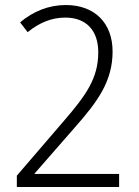

<svg xmlns="http://www.w3.org/2000/svg" viewBox="-20 -744 553 764"><path d="M454 0V-52H118V-54L277 -236C370 -341 428 -422 428 -539C428 -653 356 -724 242 -724C174 -724 112 -699 60 -655L90 -616C137 -654 185 -674 240 -674C321 -674 371 -625 371 -536C371 -433 323 -365 230 -258L47 -45V0Z"/></svg>

Font: Noto Sans SemiCondensed Light
Style: Regular
Weight: 300
Width: 4
Designer: Monotype Design Team
Foundry: Monotype Imaging Inc.
Version: Version 2.013